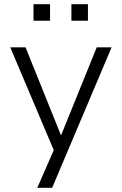

<svg xmlns="http://www.w3.org/2000/svg" viewBox="-20 -717 582 917"><path d="M158 180 246 -21V22L29 -491H102L276 -59H267L442 -491H513L229 180ZM321 -618V-697H400V-618ZM140 -618V-697H219V-618Z"/></svg>

Font: Nunito Sans 9pt Light
Style: Regular
Weight: 300
Version: Version 3.101;gftools[0.9.27]